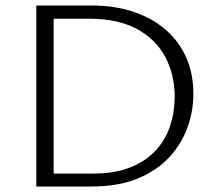

<svg xmlns="http://www.w3.org/2000/svg" viewBox="-20 -678 780 698"><path d="M112 0V-658H313Q396 -658 464 -635.5Q532 -613 581 -571Q630 -529 656.5 -470Q683 -411 683 -337Q683 -273 661 -213Q639 -153 594 -105Q549 -57 479.5 -28.5Q410 0 313 0ZM175 -47H318Q397 -47 453.5 -69.5Q510 -92 546 -131Q582 -170 598.5 -220.5Q615 -271 615 -327Q615 -406 581 -470.5Q547 -535 478 -572.5Q409 -610 303 -610H175Z"/></svg>

Font: Ysabeau Office Light
Style: Regular
Weight: 300
Designer: Christian Thalmann (Catharsis Fonts)
Version: Version 2.001;gftools[0.9.30]; featfreeze: tnum,lnum,ss02